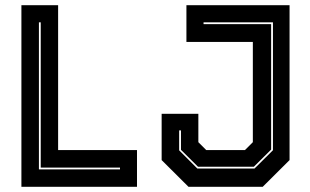

<svg xmlns="http://www.w3.org/2000/svg" viewBox="-20 -720 1193 740"><path d="M62.5 0V-700H204V-141.5H508V0ZM130 -67H442.5V-74H137V-634H130ZM706.5 0 603 -103V-281.5H744.5V-172L775 -141.5H924L954.5 -172V-558.5H698.5V-700H1096V-103L992.5 0ZM740.5 -70.5H961L1032 -141V-634H764.5V-627H1025V-143.5L958.5 -77.5H743L677.5 -142.5V-217.5H670.5V-140.5Z"/></svg>

Font: Tourney ExtraBold
Style: Regular
Weight: 800
Designer: Tyler Finck
Foundry: Etcetera Type Co
Version: Version 1.015